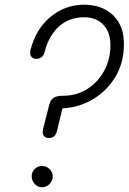

<svg xmlns="http://www.w3.org/2000/svg" viewBox="-20 -792 544 812"><path d="M158 0Q139 0 126.5 -14.5Q114 -29 114 -46Q114 -64 126.5 -77Q139 -90 158 -90Q176 -90 189.5 -77Q203 -64 203 -46Q203 -27 189.5 -13.5Q176 0 158 0ZM187 -208Q173 -208 165.5 -217.5Q158 -227 162 -246L188 -348Q193 -368 205.5 -377.5Q218 -387 246 -387Q304 -387 349 -415.5Q394 -444 420.5 -492.5Q447 -541 447 -601Q447 -656 417 -687.5Q387 -719 335 -719Q273 -719 229.5 -680Q186 -641 169 -573Q165 -556 154.5 -549.5Q144 -543 134 -543Q120 -543 112.5 -552.5Q105 -562 109 -581Q132 -670 194 -721Q256 -772 335 -772Q387 -772 424.5 -752Q462 -732 483 -695.5Q504 -659 504 -608Q505 -529 468 -467Q431 -405 367.5 -369Q304 -333 225 -333L249 -354L221 -238Q217 -221 207 -214.5Q197 -208 187 -208Z"/></svg>

Font: Edu TAS Beginner
Style: Regular
Weight: 400
Designer: Tina and Corey Anderson
Foundry: Google for Education
Version: Version 1.003